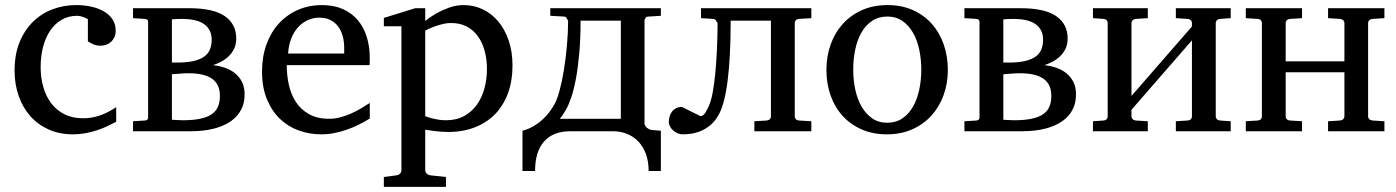

<svg xmlns="http://www.w3.org/2000/svg" viewBox="-20 -514 5469 752"><path d="M435.1 -37.1Q418 -28.3 399.2 -19.3Q380.4 -10.3 359.1 -3.4Q337.9 3.4 314.7 7.8Q291.5 12.2 266.1 12.2Q213.4 12.2 171.1 -6.6Q128.9 -25.4 99.1 -58.8Q69.3 -92.3 53.2 -138.2Q37.1 -184.1 37.1 -237.8Q37.1 -300.8 56.6 -348.6Q76.2 -396.5 109.4 -429Q142.6 -461.4 186.3 -477.8Q230 -494.1 277.8 -494.1Q311 -494.1 339.4 -487.5Q367.7 -481 388.7 -468.3Q409.7 -455.6 421.4 -437Q433.1 -418.5 433.1 -394Q433.1 -379.4 428 -368.4Q422.9 -357.4 414.6 -349.9Q406.2 -342.3 395.8 -338.6Q385.3 -335 374 -335Q357.4 -335 345.2 -340.6Q333 -346.2 324.2 -352.1V-439Q313.5 -444.8 302.7 -448.5Q292 -452.1 282.2 -452.1Q248.5 -452.1 222.2 -437Q195.8 -421.9 177.2 -395Q158.7 -368.2 148.9 -331.3Q139.2 -294.4 139.2 -251Q139.2 -209.5 149.7 -172.9Q160.2 -136.2 180.9 -109.1Q201.7 -82 232.7 -66.4Q263.7 -50.8 305.2 -50.8Q339.8 -50.8 371.3 -61.8Q402.8 -72.8 435.1 -94.2Z M809.1 -358.9Q809.1 -397.5 780.5 -418.7Q752 -439.9 691.4 -439.9Q680.7 -439.9 670.4 -439.5Q660.2 -439 653.3 -438V-269H674.3Q712.9 -269 738.8 -275.1Q764.6 -281.2 780.3 -292.7Q795.9 -304.2 802.5 -320.8Q809.1 -337.4 809.1 -358.9ZM841.3 -138.2Q841.3 -183.6 811 -205.3Q780.8 -227.1 717.3 -227.1Q709 -227.1 699.7 -226.6Q690.4 -226.1 681.6 -225.3Q672.9 -224.6 665.5 -224.1Q658.2 -223.6 653.3 -223.1V-44.9Q660.6 -44.9 673.3 -43.9Q686 -43 695.3 -43Q736.8 -43 764.9 -49.1Q793 -55.2 809.8 -67.1Q826.7 -79.1 834 -96.9Q841.3 -114.7 841.3 -138.2ZM938 -145Q938 -115.2 928.5 -93Q918.9 -70.8 902.6 -54.7Q886.2 -38.6 865 -27.8Q843.8 -17.1 820.8 -11Q797.9 -4.9 774.2 -2.4Q750.5 0 730 0H501V-39.1L548.3 -42Q555.2 -43 557.6 -46.1Q560.1 -49.3 560.1 -53.2V-429.2Q560.1 -432.1 557.6 -435.5Q555.2 -439 548.3 -439.9L501 -442.9V-481.9H720.2Q815.9 -481.9 860.6 -450.7Q905.3 -419.4 905.3 -363.8Q905.3 -340.8 897.2 -323.7Q889.2 -306.6 876 -293.9Q862.8 -281.2 846.7 -272.7Q830.6 -264.2 814.5 -258.8Q837.9 -256.3 860.4 -248.8Q882.8 -241.2 899.9 -227.5Q917 -213.9 927.5 -193.6Q938 -173.3 938 -145Z M1428.2 -49.8Q1407.2 -36.6 1384.5 -25.4Q1361.8 -14.2 1337.6 -5.9Q1313.5 2.4 1288.6 7.3Q1263.7 12.2 1238.3 12.2Q1192.9 12.2 1150.9 -2.7Q1108.9 -17.6 1076.9 -48.1Q1044.9 -78.6 1025.6 -125Q1006.3 -171.4 1006.3 -233.9Q1006.3 -292.5 1023.9 -340.6Q1041.5 -388.7 1072.8 -422.6Q1104 -456.5 1147 -475.3Q1189.9 -494.1 1241.2 -494.1Q1287.6 -494.1 1322.8 -478.5Q1357.9 -462.9 1381.3 -435.1Q1404.8 -407.2 1416.5 -369.4Q1428.2 -331.5 1428.2 -287.1V-273.4Q1428.2 -265.6 1427.2 -258.8H1103Q1103 -220.7 1111.1 -183.1Q1119.1 -145.5 1138.2 -115.7Q1157.2 -85.9 1189.5 -67.4Q1221.7 -48.8 1270 -48.8Q1291.5 -48.8 1312.5 -54.4Q1333.5 -60.1 1353.8 -68.8Q1374 -77.6 1392.6 -88.6Q1411.1 -99.6 1428.2 -110.8ZM1328.1 -326.2Q1328.1 -351.1 1322.3 -372.6Q1316.4 -394 1304.4 -410.2Q1292.5 -426.3 1274.2 -435.5Q1255.9 -444.8 1231 -444.8Q1206.1 -444.8 1184.6 -434.8Q1163.1 -424.8 1146.7 -406.5Q1130.4 -388.2 1120.4 -362.3Q1110.4 -336.4 1108.4 -304.2H1328.1Z M1887.2 -243.2Q1887.2 -281.7 1878.2 -314.9Q1869.1 -348.1 1851.6 -372.3Q1834 -396.5 1807.9 -410.2Q1781.7 -423.8 1747.6 -423.8Q1728.5 -423.8 1710.2 -418.9Q1691.9 -414.1 1677.7 -408.7Q1661.1 -402.3 1645.5 -394V-59.1Q1657.2 -54.2 1670.4 -50.8Q1681.6 -47.9 1696.3 -45.4Q1710.9 -43 1726.6 -43Q1767.6 -43 1797.9 -59.6Q1828.1 -76.2 1847.9 -104Q1867.7 -131.8 1877.4 -168Q1887.2 -204.1 1887.2 -243.2ZM1987.3 -256.8Q1987.3 -198.2 1970 -150.1Q1952.6 -102.1 1920.2 -68.1Q1887.7 -34.2 1840.6 -15.6Q1793.5 2.9 1734.4 2.9Q1720.7 2.9 1705.1 1.7Q1689.5 0.5 1676.3 -1.5Q1660.6 -3.4 1645.5 -5.9V151.9Q1645.5 161.1 1651.9 166.5Q1658.2 171.9 1667.5 172.9L1726.6 179.2V217.8H1483.4V179.2L1531.2 172.9Q1540.5 171.9 1546.4 166.5Q1552.2 161.1 1552.2 151.9V-411.1H1483.4V-443.8L1606.4 -481.9H1645.5V-432.1Q1667 -449.2 1691.4 -462.9Q1712.4 -474.6 1739.7 -484.4Q1767.1 -494.1 1796.4 -494.1Q1835 -494.1 1869.6 -478Q1904.3 -461.9 1930.4 -431.4Q1956.5 -400.9 1971.9 -356.7Q1987.3 -312.5 1987.3 -256.8Z M2411.6 -433.1H2253.9Q2253.9 -361.8 2248.8 -305.2Q2243.7 -248.5 2235.6 -205.3Q2227.5 -162.1 2217.3 -132.1Q2207 -102.1 2196.3 -84Q2191.4 -75.2 2187.3 -68.6Q2183.1 -62 2179.7 -57.6Q2175.8 -52.2 2172.4 -48.8H2411.6ZM2521.5 -449.2Q2512.2 -449.2 2508.3 -443.8Q2504.4 -438.5 2504.4 -434.1V-29.8Q2504.4 -25.4 2507.3 -21Q2510.3 -16.6 2514.4 -13.2Q2518.6 -9.8 2523.4 -7.6Q2528.3 -5.4 2532.7 -4.9L2568.4 -2V155.8H2520.5Q2520.5 118.2 2509.8 89.1Q2499 60.1 2480.2 40.3Q2461.4 20.5 2435.8 10.3Q2410.2 0 2380.4 0H2214.4Q2146.5 0 2111.1 40Q2075.7 80.1 2075.7 155.8H2026.4V-2Q2036.6 -4.4 2051.8 -10.7Q2066.9 -17.1 2084.2 -29.1Q2101.6 -41 2119.1 -60.1Q2136.7 -79.1 2152.3 -106.9Q2162.1 -124 2171.6 -159.2Q2181.2 -194.3 2188.5 -239.3Q2195.8 -284.2 2200.4 -335Q2205.1 -385.7 2205.1 -434.1Q2203.1 -435.5 2201.9 -438Q2200.7 -440.4 2199.2 -443.1Q2197.8 -445.8 2195.1 -447.5Q2192.4 -449.2 2188 -449.2L2135.3 -452.1V-481.9H2568.4V-452.1Z M2934.6 0V-39.1L2982.9 -42Q2991.2 -43 2995.4 -47.6Q2999.5 -52.2 2999.5 -57.1V-433.1H2841.8Q2841.8 -289.6 2829.6 -196Q2817.4 -102.5 2793.9 -63Q2779.8 -38.1 2761.5 -23.2Q2743.2 -8.3 2723.9 -0.5Q2704.6 7.3 2686.3 9.8Q2668 12.2 2653.8 12.2Q2643.6 12.2 2634 8.1Q2624.5 3.9 2616.7 -2.9Q2608.9 -9.8 2604.2 -18.8Q2599.6 -27.8 2599.6 -38.1Q2599.6 -48.3 2602.8 -58.6Q2606 -68.8 2612.1 -76.9Q2618.2 -85 2627.9 -90.1Q2637.7 -95.2 2650.9 -95.2L2723.6 -59.1Q2729.5 -59.1 2734.4 -63.2Q2739.3 -67.4 2743.2 -73.5Q2747.1 -79.6 2750.5 -86.9Q2753.9 -94.2 2756.8 -100.1Q2765.1 -117.7 2771.5 -152.6Q2777.8 -187.5 2782 -231.7Q2786.1 -275.9 2788.3 -326.2Q2790.5 -376.5 2790.5 -424.8Q2786.6 -428.2 2784.4 -433.6Q2782.2 -439 2773.9 -439.9L2725.6 -442.9V-481.9H3157.7V-442.9L3108.9 -439.9Q3100.6 -439 3096.7 -434.3Q3092.8 -429.7 3092.8 -424.8V-57.1Q3092.8 -52.2 3096.7 -47.6Q3100.6 -43 3108.9 -42L3157.7 -39.1V0Z M3588.4 -241.2Q3588.4 -282.2 3580.3 -319.8Q3572.3 -357.4 3555.7 -386.2Q3539.1 -415 3514.2 -432.1Q3489.3 -449.2 3455.6 -449.2Q3420.9 -449.2 3395.5 -432.1Q3370.1 -415 3353.8 -386.2Q3337.4 -357.4 3329.6 -319.8Q3321.8 -282.2 3321.8 -241.2Q3321.8 -200.7 3329.8 -163.1Q3337.9 -125.5 3354.5 -96.7Q3371.1 -67.9 3396 -50.5Q3420.9 -33.2 3454.6 -33.2Q3488.8 -33.2 3514.2 -50.3Q3539.6 -67.4 3555.9 -96.2Q3572.3 -125 3580.3 -162.6Q3588.4 -200.2 3588.4 -241.2ZM3692.4 -240.2Q3692.4 -187 3675.5 -140.9Q3658.7 -94.7 3627.7 -60.8Q3596.7 -26.9 3552.5 -7.3Q3508.3 12.2 3453.6 12.2Q3398.9 12.2 3355 -7.1Q3311 -26.4 3280.3 -60.1Q3249.5 -93.8 3233.2 -139.9Q3216.8 -186 3216.8 -240.2Q3216.8 -293.5 3233.4 -339.8Q3250 -386.2 3281.2 -420.7Q3312.5 -455.1 3356.7 -474.6Q3400.9 -494.1 3456.5 -494.1Q3512.2 -494.1 3556.2 -474.1Q3600.1 -454.1 3630.4 -419.7Q3660.6 -385.3 3676.5 -339.1Q3692.4 -293 3692.4 -240.2Z M4065.4 -358.9Q4065.4 -397.5 4036.9 -418.7Q4008.3 -439.9 3947.8 -439.9Q3937 -439.9 3926.8 -439.5Q3916.5 -439 3909.7 -438V-269H3930.7Q3969.2 -269 3995.1 -275.1Q4021 -281.2 4036.6 -292.7Q4052.2 -304.2 4058.8 -320.8Q4065.4 -337.4 4065.4 -358.9ZM4097.7 -138.2Q4097.7 -183.6 4067.4 -205.3Q4037.1 -227.1 3973.6 -227.1Q3965.3 -227.1 3956.1 -226.6Q3946.8 -226.1 3938 -225.3Q3929.2 -224.6 3921.9 -224.1Q3914.6 -223.6 3909.7 -223.1V-44.9Q3917 -44.9 3929.7 -43.9Q3942.4 -43 3951.7 -43Q3993.2 -43 4021.2 -49.1Q4049.3 -55.2 4066.2 -67.1Q4083 -79.1 4090.3 -96.9Q4097.7 -114.7 4097.7 -138.2ZM4194.3 -145Q4194.3 -115.2 4184.8 -93Q4175.3 -70.8 4158.9 -54.7Q4142.6 -38.6 4121.3 -27.8Q4100.1 -17.1 4077.1 -11Q4054.2 -4.9 4030.5 -2.4Q4006.8 0 3986.3 0H3757.3V-39.1L3804.7 -42Q3811.5 -43 3814 -46.1Q3816.4 -49.3 3816.4 -53.2V-429.2Q3816.4 -432.1 3814 -435.5Q3811.5 -439 3804.7 -439.9L3757.3 -442.9V-481.9H3976.6Q4072.3 -481.9 4116.9 -450.7Q4161.6 -419.4 4161.6 -363.8Q4161.6 -340.8 4153.6 -323.7Q4145.5 -306.6 4132.3 -293.9Q4119.1 -281.2 4103 -272.7Q4086.9 -264.2 4070.8 -258.8Q4094.2 -256.3 4116.7 -248.8Q4139.2 -241.2 4156.2 -227.5Q4173.3 -213.9 4183.8 -193.6Q4194.3 -173.3 4194.3 -145Z M4585.4 0V-39.1L4631.3 -42Q4640.6 -43 4644.5 -47.6Q4648.4 -52.2 4648.4 -57.1V-356L4411.6 -84V-57.1Q4411.6 -52.2 4416 -47.6Q4420.4 -43 4428.7 -42L4475.6 -39.1V0H4260.7V-39.1L4302.7 -42Q4311 -43 4314.7 -47.6Q4318.4 -52.2 4318.4 -57.1V-424.8Q4318.4 -429.7 4314.7 -434.3Q4311 -439 4302.7 -439.9L4260.7 -442.9V-481.9H4475.6V-442.9L4428.7 -439.9Q4420.4 -439 4416 -434.3Q4411.6 -429.7 4411.6 -424.8V-138.2L4648.4 -410.2V-424.8Q4648.4 -429.7 4644.5 -434.3Q4640.6 -439 4631.3 -439.9L4585.4 -442.9V-481.9H4800.3V-442.9L4758.3 -439.9Q4750 -439 4745.8 -434.3Q4741.7 -429.7 4741.7 -424.8V-57.1Q4741.7 -52.2 4745.8 -47.6Q4750 -43 4758.3 -42L4800.3 -39.1V0Z M5181.6 0V-39.1L5228.5 -42Q5236.8 -43 5241.2 -47.6Q5245.6 -52.2 5245.6 -57.1V-231H5015.6V-57.1Q5015.6 -52.2 5019.5 -47.6Q5023.4 -43 5032.7 -42L5079.6 -39.1V0H4859.4V-39.1L4906.7 -42Q4915 -43 4918.7 -47.6Q4922.4 -52.2 4922.4 -57.1V-424.8Q4922.4 -429.7 4918.7 -434.3Q4915 -439 4906.7 -439.9L4859.4 -442.9V-481.9H5079.6V-442.9L5032.7 -439.9Q5023.4 -439 5019.5 -434.3Q5015.6 -429.7 5015.6 -424.8V-273.9H5245.6V-424.8Q5245.6 -429.7 5241.2 -434.3Q5236.8 -439 5228.5 -439.9L5181.6 -442.9V-481.9H5402.3V-442.9L5355.5 -439.9Q5347.2 -439 5342.8 -434.3Q5338.4 -429.7 5338.4 -424.8V-57.1Q5338.4 -52.2 5342.8 -47.6Q5347.2 -43 5355.5 -42L5402.3 -39.1V0Z"/></svg>

Font: Charis SIL CyrE
Style: Regular
Weight: 400
Foundry: SIL International
Version: Version 5.000